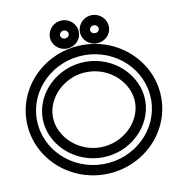

<svg xmlns="http://www.w3.org/2000/svg" viewBox="-85 -824 885 929"><g transform="rotate(-10 358.0 -360.0)"><path d="M106 -292.6C106 -165.7 220.2 -57.5 358 -57.5C495.8 -57.5 610 -165.7 610 -292.6C610 -419.5 495.8 -527.7 358 -527.7C220.2 -527.7 106 -419.5 106 -292.6ZM156 -292.6C156 -388.7 245.5 -477.7 358 -477.7C470.6 -477.7 560 -388.7 560 -292.6C560 -196.5 470.5 -107.5 358 -107.5C245.4 -107.5 156 -196.5 156 -292.6ZM77.2 -292.6C77.2 -439.3 202.3 -560.2 358 -560.2C513.7 -560.2 638.8 -439.3 638.8 -292.6C638.8 -145.9 513.7 -25 358 -25C202.3 -25 77.2 -145.9 77.2 -292.6ZM27.2 -292.6C27.2 -116.3 176.6 25 358 25C539.4 25 688.8 -116.3 688.8 -292.6C688.8 -468.9 539.4 -610.2 358 -610.2C176.6 -610.2 27.2 -468.9 27.2 -292.6ZM280 -656C267.1 -656 258.8 -665.1 258.8 -674.8C258.8 -685.1 268.1 -694.8 280 -694.8C291.9 -694.8 301.2 -685.1 301.2 -674.8C301.2 -665.1 292.9 -656 280 -656ZM280 -606C317.1 -606 351.2 -634.4 351.2 -674.8C351.2 -714.4 318.1 -744.8 280 -744.8C241.9 -744.8 208.8 -714.4 208.8 -674.8C208.8 -634.4 242.9 -606 280 -606ZM427.5 -656C414.6 -656 406.2 -665.1 406.2 -674.8C406.2 -685.1 415.6 -694.8 427.5 -694.8C439.4 -694.8 448.8 -685.1 448.8 -674.8C448.8 -665.1 440.4 -656 427.5 -656ZM427.5 -606C464.6 -606 498.8 -634.4 498.8 -674.8C498.8 -714.4 465.6 -744.8 427.5 -744.8C389.4 -744.8 356.2 -714.4 356.2 -674.8C356.2 -634.4 390.4 -606 427.5 -606Z"/></g></svg>

Font: Hi.
Style: Regular
Weight: 400
Designer: Mew Too, Robert Jablonski
Foundry: Cannot Into Space Fonts
Version: Version 1.996